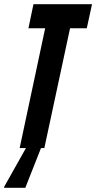

<svg xmlns="http://www.w3.org/2000/svg" viewBox="-57 -708 460 918"><path d="M103 -688H383L358 -573H278L155 0H139L64 190H-37V185L67 0H37L159 -573H79Z"/></svg>

Font: Saira Ultra Condensed ExtraBold
Style: Italic
Weight: 800
Width: 1
Italic angle: -12°
Designer: Hector Gatti with collaboration of the Omnibus-Type team
Foundry: Omnibus-Type
Version: Version 1.001; ttfautohint (v1.8)